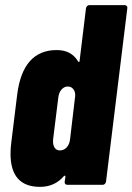

<svg xmlns="http://www.w3.org/2000/svg" viewBox="-20 -720 516 748"><path d="M328 -700H466Q471 -700 474 -696.5Q477 -693 476 -688L393 -12Q392 -7 388.5 -3.5Q385 0 380 0H242Q237 0 234 -3.5Q231 -7 232 -12L235 -32Q235 -35 233 -35.5Q231 -36 229 -34Q193 8 136 8Q21 8 21 -121Q21 -143 24 -165L47 -352Q69 -525 201 -525Q258 -525 284 -481Q286 -478 288 -478.5Q290 -479 290 -482L315 -688Q316 -693 319.5 -696.5Q323 -700 328 -700ZM253 -178 272 -339Q273 -342 273 -349Q273 -364 265 -373.5Q257 -383 244 -383Q230 -383 219.5 -371Q209 -359 207 -339L187 -178Q185 -158 192 -146Q199 -134 213 -134Q229 -134 240 -146Q251 -158 253 -178Z"/></svg>

Font: Barlow Condensed ExtraBold
Style: Italic
Weight: 800
Width: 3
Italic angle: -7°
Designer: Jeremy Tribby
Foundry: Tribby Type
Version: Version 1.408